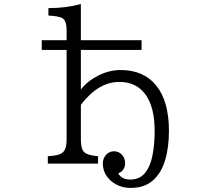

<svg xmlns="http://www.w3.org/2000/svg" viewBox="-20 -800 1040 939"><path d="M618.7 119.1Q582.5 119.1 551.5 103.8Q520.5 88.4 501.7 61.3Q482.9 34.2 482.9 -0.5Q482.9 -16.6 489.7 -29.3Q505.9 -60.1 538.6 -60.1Q559.6 -60.1 575.2 -44.4Q591.8 -27.8 591.8 -2.9Q591.8 34.7 558.1 47.9Q575.2 78.1 616.7 78.1Q663.1 78.1 689.2 45.9Q715.3 13.7 725.8 -40.3Q736.3 -94.2 736.3 -159.7Q736.3 -276.4 691.4 -337.9Q646.5 -399.4 563.5 -399.4Q460.9 -399.4 375.5 -287.6V-116.2Q375.5 -70.8 392.6 -55.2Q409.2 -40 459.5 -36.1V0H213.9V-36.1Q270 -38.1 287.6 -55.2Q305.7 -71.8 305.7 -116.2V-555.7H184.1V-603.5H305.7V-652.8Q305.7 -696.8 286.6 -710Q272.5 -720.7 216.8 -724.1V-760.3Q302.7 -760.3 375.5 -780.3V-603.5H672.4V-555.7H375.5V-362.3Q408.2 -404.3 461.4 -430.9Q514.6 -457.5 569.8 -457.5Q683.6 -457.5 744.9 -380.6Q806.2 -303.7 806.2 -159.7Q806.2 -77.1 786.9 -14.4Q767.6 48.3 726.3 83.7Q685.1 119.1 618.7 119.1Z"/></svg>

Font: BIZ UDMincho
Style: Regular
Weight: 400
Monospace: yes
Designer: TypeBank Co., Ltd.
Foundry: Morisawa Inc.
Version: Version 1.06